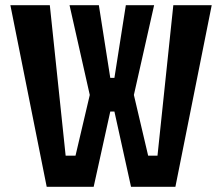

<svg xmlns="http://www.w3.org/2000/svg" viewBox="-20 -720 856 740"><path d="M160 0H341L405 -290H421L485 0H656L796 -700H648L587 -120H551L496 -354L574 -700H465L421 -420H405L361 -700H248L326 -354L271 -120H233L172 -700H20Z"/></svg>

Font: Pescante Normal
Style: Regular
Weight: 400
Designer: Ariel Martín Pérez
Foundry: Tunera Type Foundry
Version: Version 1.000;FEAKit 1.0